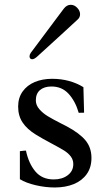

<svg xmlns="http://www.w3.org/2000/svg" viewBox="-20 -787 457 816"><path d="M314.5 -307.6Q300.3 -356.9 271.7 -388.2Q243.2 -419.4 198.7 -419.4Q168 -419.4 150.1 -404.3Q132.3 -389.2 132.3 -360.4Q132.3 -340.3 147 -323.2Q161.6 -306.2 182.9 -293.2Q204.1 -280.3 238.8 -262.7Q247.1 -258.8 263.7 -250Q318.4 -220.7 343.5 -190.2Q368.7 -159.7 368.7 -115.7Q368.7 -75.2 348.6 -47.1Q328.6 -19 293.5 -4.6Q258.3 9.8 212.9 9.8Q172.9 9.8 131.8 0.2Q90.8 -9.3 64.5 -25.4V-144.5Q83.5 -147 90.3 -147Q101.6 -92.8 130.1 -58.6Q158.7 -24.4 208.5 -24.4Q244.1 -24.4 267.8 -42.2Q291.5 -60.1 291.5 -89.4Q291.5 -107.9 280.8 -122.1Q270 -136.2 252.9 -147Q235.8 -157.7 201.7 -175.8Q155.8 -200.2 131.8 -215.3Q94.7 -238.3 75.9 -266.6Q57.1 -294.9 57.1 -334Q57.1 -371.6 76.2 -398.2Q95.2 -424.8 127.9 -438.5Q160.6 -452.1 201.7 -452.1Q239.3 -452.1 273.2 -442.9Q307.1 -433.6 334.5 -416.5L337.4 -308.1Q330.6 -307.6 314.5 -307.6ZM116.7 -535.2Q111.3 -535.2 108.4 -538.6Q105.5 -542 105.5 -547.9Q105.5 -554.7 110.8 -562.5Q139.6 -600.1 217.3 -705.1L251 -750Q263.7 -766.6 280.8 -766.6Q295.9 -766.6 308.1 -753.9Q320.3 -741.2 320.3 -726.6Q320.3 -712.9 310.1 -704.1Q279.8 -676.8 241.2 -640.6Q154.8 -561.5 136.2 -544.9Q125 -535.2 116.7 -535.2Z"/></svg>

Font: Radley
Style: Regular
Weight: 400
Designer: Vernon Adams
Foundry: Vernon Adams
Version: Version 1.003; ttfautohint (v1.6)